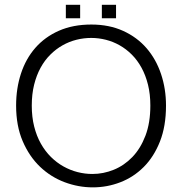

<svg xmlns="http://www.w3.org/2000/svg" viewBox="-20 -786 784 820"><path d="M322.3 -708H261.2V-765.6H322.3ZM475.6 -708H415V-765.6H475.6ZM689 -335Q689 -247.1 663.1 -181.6Q637.2 -116.2 593.8 -72.8Q550.3 -29.3 493.9 -7.6Q437.5 14.2 376.5 14.2Q314.9 14.2 256.1 -7.8Q197.3 -29.8 151.1 -73.7Q105 -117.7 76.9 -183.1Q48.8 -248.5 48.8 -335Q48.8 -408.7 69.6 -471.9Q90.3 -535.2 131.1 -581.8Q171.9 -628.4 231.9 -654.8Q292 -681.2 370.1 -681.2Q446.3 -681.2 505.9 -654.1Q565.4 -627 606 -580.1Q646.5 -533.2 667.7 -470Q689 -406.7 689 -335ZM622.1 -335Q622.1 -383.8 612.1 -424.1Q602.1 -464.4 584.5 -496.6Q566.9 -528.8 543 -552.7Q519 -576.7 491 -592.5Q462.9 -608.4 431.9 -616.2Q400.9 -624 369.6 -624Q337.9 -624 306.6 -616.2Q275.4 -608.4 247.3 -592.5Q219.2 -576.7 195.1 -552.7Q170.9 -528.8 153.3 -496.6Q135.7 -464.4 125.7 -424.1Q115.7 -383.8 115.7 -335Q115.7 -286.1 126 -245.6Q136.2 -205.1 154.5 -172.6Q172.9 -140.1 197.5 -115.7Q222.2 -91.3 251 -75.2Q279.8 -59.1 311.3 -51Q342.8 -43 374.5 -43Q421.4 -43 465.8 -61Q510.3 -79.1 545.2 -115.2Q580.1 -151.4 601.1 -206.3Q622.1 -261.2 622.1 -335Z"/></svg>

Font: SaysetthaMai
Style: Regular
Weight: 400
Designer: John M. Durdin
Foundry: Lao Script for Windows
Version: Version 1.101